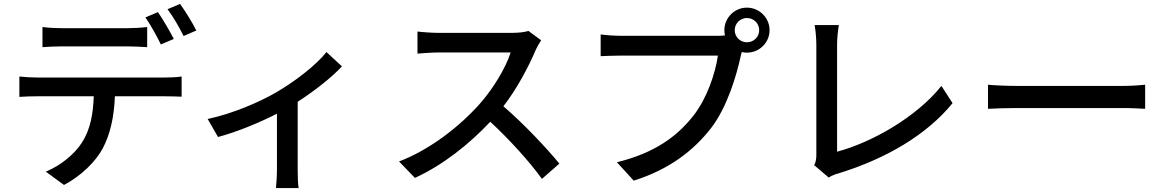

<svg xmlns="http://www.w3.org/2000/svg" viewBox="-20 -879 5970 981"><path d="M868 -680C848 -719 812 -781 787 -817L723 -790C750 -752 782 -692 802 -652ZM632 -642C664 -642 700 -640 732 -638V-741C701 -737 663 -735 632 -735H294C262 -735 227 -737 197 -741V-638C224 -640 261 -642 295 -642ZM170 -483C139 -483 108 -485 79 -488V-384C107 -386 140 -387 170 -387H459C456 -298 442 -218 399 -151C360 -90 288 -32 214 -2L307 66C393 21 469 -53 505 -121C543 -193 563 -281 567 -387H824C850 -387 885 -386 908 -385V-488C883 -484 845 -483 824 -483ZM836 -832C864 -795 897 -738 918 -695L983 -723C965 -760 927 -822 900 -859Z M1648 -613C1598 -549 1491 -465 1391 -407C1309 -359 1169 -298 1041 -271L1094 -179C1192 -205 1309 -254 1395 -298V-14C1395 18 1392 65 1390 82H1506C1502 65 1501 18 1501 -14V-359C1591 -417 1680 -488 1727 -540Z M2680 -721C2663 -715 2630 -711 2593 -711H2222C2191 -711 2133 -715 2113 -718V-605C2129 -606 2183 -611 2222 -611H2589C2565 -533 2498 -423 2430 -347C2331 -236 2181 -116 2019 -54L2100 30C2244 -36 2378 -143 2485 -257C2584 -165 2684 -55 2749 35L2838 -43C2776 -119 2655 -248 2552 -336C2622 -426 2681 -539 2716 -621C2723 -638 2738 -663 2745 -673Z M3796 -663C3762 -663 3734 -690 3734 -725C3734 -759 3762 -787 3796 -787C3831 -787 3859 -759 3859 -725C3859 -690 3831 -663 3796 -663ZM3157 -696C3124 -696 3077 -699 3049 -703V-592C3074 -593 3114 -595 3157 -595H3648C3635 -504 3592 -376 3523 -288C3441 -184 3328 -98 3132 -50L3218 44C3399 -13 3524 -109 3615 -227C3696 -334 3743 -492 3765 -594L3770 -613C3778 -611 3787 -610 3796 -610C3860 -610 3912 -661 3912 -725C3912 -788 3860 -840 3796 -840C3733 -840 3681 -788 3681 -725C3681 -716 3682 -707 3684 -698C3669 -696 3654 -696 3642 -696Z M4214 28C4233 16 4252 10 4264 7C4507 -68 4714 -189 4847 -352L4790 -440C4664 -282 4437 -152 4257 -104V-651C4257 -684 4261 -720 4266 -751H4142C4147 -728 4151 -682 4151 -650V-91C4151 -70 4150 -55 4140 -35Z M5028 -323C5061 -325 5120 -327 5176 -327H5720C5764 -327 5809 -324 5831 -323V-446C5807 -444 5768 -440 5719 -440H5176C5122 -440 5060 -443 5028 -446Z"/></svg>

Font: Genne Gothic Medium
Style: Regular
Weight: 500
Designer: Ryoko NISHIZUKA (kana & ideographs); Paul D. Hunt (Latin, Greek & Cyrillic); Wenlong ZHANG (bopomofo); Sandoll Communica
Foundry: Adobe Systems Incorporated
Version: Version 1.004;PS 1.004;hotconv 16.6.51;makeotf.lib2.5.65220